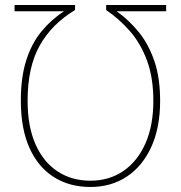

<svg xmlns="http://www.w3.org/2000/svg" viewBox="-20 -734 720 765"><path d="M340 -14Q414 -14 470.5 -52Q527 -90 559 -161.5Q591 -233 591 -332Q591 -424 566 -492Q541 -560 498.5 -609Q456 -658 403 -694V-714H642V-689H445Q494 -654 533 -606Q572 -558 595 -491Q618 -424 618 -332Q618 -226 583 -149Q548 -72 485.5 -30.5Q423 11 340 11Q257 11 194.5 -28.5Q132 -68 97.5 -144.5Q63 -221 63 -333Q63 -426 84.5 -493.5Q106 -561 145 -608.5Q184 -656 235 -689H38V-714H279V-694Q187 -639 138.5 -553Q90 -467 90 -333Q90 -230 121.5 -159Q153 -88 209.5 -51Q266 -14 340 -14Z"/></svg>

Font: Noto Sans SemiCondensed Thin
Style: Regular
Weight: 100
Width: 4
Designer: Monotype Design Team
Foundry: Monotype Imaging Inc.
Version: Version 2.013; ttfautohint (v1.8.4.7-5d5b)